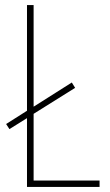

<svg xmlns="http://www.w3.org/2000/svg" viewBox="-20 -734 432 754"><path d="M86 0H371V-25H112V-287L275 -389L262 -410L112 -315V-714H86V-299L4 -247L17 -227L86 -270Z"/></svg>

Font: Noto Sans Sinhala Condensed Thin
Style: Regular
Weight: 100
Width: 3
Designer: Jelle Bosma - Monotype Design Team
Foundry: Monotype Imaging Inc.
Version: Version 2.006